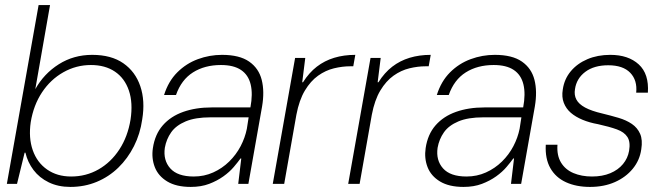

<svg xmlns="http://www.w3.org/2000/svg" viewBox="-20 -724 2593 756"><path d="M257 12Q209 12 172 -6Q135 -24 112 -54.5Q89 -85 80 -123H77L47 0H7L132 -704H177L119 -373Q153 -434 211.5 -471Q270 -508 343 -508Q418 -508 465.5 -475Q513 -442 532.5 -384.5Q552 -327 540 -254Q532 -197 507.5 -148.5Q483 -100 446 -64Q409 -28 361 -8Q313 12 257 12ZM260 -29Q319 -29 368 -57Q417 -85 450 -135.5Q483 -186 494 -253Q504 -319 487.5 -367.5Q471 -416 432.5 -442Q394 -468 338 -468Q280 -468 229.5 -439.5Q179 -411 145.5 -360.5Q112 -310 101 -243Q92 -181 109 -132.5Q126 -84 165.5 -56.5Q205 -29 260 -29Z M731 12Q674 12 638.5 -9.5Q603 -31 589.5 -66Q576 -101 582 -141Q590 -195 621 -230.5Q652 -266 701.5 -283.5Q751 -301 813 -301H966Q976 -354 967 -391.5Q958 -429 929 -448.5Q900 -468 850 -468Q786 -468 740 -439Q694 -410 673 -350H626Q643 -404 678 -439Q713 -474 759 -491Q805 -508 854 -508Q923 -508 961 -481.5Q999 -455 1010.5 -409.5Q1022 -364 1012 -305L958 0H918L930 -100H927Q917 -86 900.5 -66.5Q884 -47 859.5 -29.5Q835 -12 803.5 0Q772 12 731 12ZM743 -29Q784 -29 819.5 -45Q855 -61 882.5 -88Q910 -115 927.5 -148.5Q945 -182 952 -217L959 -262H809Q749 -262 711 -246Q673 -230 654 -203Q635 -176 629 -142Q622 -93 650.5 -61Q679 -29 743 -29Z M1054 0 1142 -496H1182L1170 -400H1173Q1197 -438 1227.5 -461.5Q1258 -485 1296 -496.5Q1334 -508 1379 -508L1371 -463H1359Q1328 -463 1295 -455Q1262 -447 1232.5 -426Q1203 -405 1180.5 -367.5Q1158 -330 1147 -272L1099 0Z M1351 0 1439 -496H1479L1467 -400H1470Q1494 -438 1524.5 -461.5Q1555 -485 1593 -496.5Q1631 -508 1676 -508L1668 -463H1656Q1625 -463 1592 -455Q1559 -447 1529.5 -426Q1500 -405 1477.5 -367.5Q1455 -330 1444 -272L1396 0Z M1805 12Q1748 12 1712.5 -9.5Q1677 -31 1663.5 -66Q1650 -101 1656 -141Q1664 -195 1695 -230.5Q1726 -266 1775.5 -283.5Q1825 -301 1887 -301H2040Q2050 -354 2041 -391.5Q2032 -429 2003 -448.5Q1974 -468 1924 -468Q1860 -468 1814 -439Q1768 -410 1747 -350H1700Q1717 -404 1752 -439Q1787 -474 1833 -491Q1879 -508 1928 -508Q1997 -508 2035 -481.5Q2073 -455 2084.5 -409.5Q2096 -364 2086 -305L2032 0H1992L2004 -100H2001Q1991 -86 1974.5 -66.5Q1958 -47 1933.5 -29.5Q1909 -12 1877.5 0Q1846 12 1805 12ZM1817 -29Q1858 -29 1893.5 -45Q1929 -61 1956.5 -88Q1984 -115 2001.5 -148.5Q2019 -182 2026 -217L2033 -262H1883Q1823 -262 1785 -246Q1747 -230 1728 -203Q1709 -176 1703 -142Q1696 -93 1724.5 -61Q1753 -29 1817 -29Z M2303 12Q2249 12 2208.5 -6.5Q2168 -25 2147 -62Q2126 -99 2129 -154H2175Q2172 -112 2189 -84Q2206 -56 2238 -42.5Q2270 -29 2311 -29Q2352 -29 2383 -42Q2414 -55 2433 -78Q2452 -101 2457 -130Q2463 -165 2450.5 -184.5Q2438 -204 2409 -214.5Q2380 -225 2335 -235Q2301 -241 2273.5 -252.5Q2246 -264 2227.5 -280Q2209 -296 2200 -319Q2191 -342 2196 -372Q2202 -413 2227.5 -443.5Q2253 -474 2293 -491Q2333 -508 2383 -508Q2454 -508 2495 -470.5Q2536 -433 2531 -359H2485Q2490 -408 2461.5 -437.5Q2433 -467 2375 -467Q2319 -467 2284.5 -441Q2250 -415 2244 -373Q2240 -350 2249.5 -332Q2259 -314 2284 -300.5Q2309 -287 2352 -277Q2385 -269 2415.5 -260Q2446 -251 2468 -236Q2490 -221 2500.5 -197Q2511 -173 2505 -136Q2499 -93 2471.5 -59.5Q2444 -26 2401 -7Q2358 12 2303 12Z"/></svg>

Font: DM Sans 36pt ExtraLight
Style: Italic
Weight: 250
Italic angle: -10°
Designer: Colophon Foundry, Jonny Pinhorn
Foundry: Colophon Foundry
Version: Version 4.004;gftools[0.9.30]